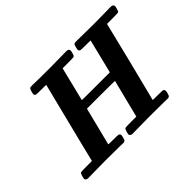

<svg xmlns="http://www.w3.org/2000/svg" viewBox="-124 -968 1251 1251"><g transform="rotate(-45 501.5 -343.0)"><path d="M183 -62Q184 -68 219 -208Q254 -348 288.5 -485Q323 -622 323 -623Q323 -624 279 -624Q235 -624 230 -626Q223 -629 220 -639Q220 -643 224 -659Q230 -681 237 -684Q241 -686 260 -686Q310 -684 421 -684Q449 -684 498.5 -685Q548 -686 571 -686Q594 -686 594 -668Q594 -663 590 -648.5Q586 -634 584 -631Q580 -627 578 -626Q573 -624 524 -624H475L446 -507L417 -389Q417 -388 545 -388H674L703 -505L732 -623Q732 -624 688 -624Q644 -624 639 -626Q632 -629 629 -639Q629 -643 633 -659Q637 -673 638.5 -677Q640 -681 644.5 -683.5Q649 -686 660 -686Q681 -686 733 -685Q785 -684 824 -684Q862 -684 911.5 -685Q961 -686 980 -686Q1003 -686 1003 -668Q1003 -663 999 -648.5Q995 -634 993 -631Q989 -627 987 -626Q982 -624 933 -624H884L815 -344Q744 -64 744 -63Q744 -62 788 -62Q833 -62 837 -60Q847 -55 847 -44Q847 -39 843 -24.5Q839 -10 837 -7Q834 -4 826 0L784 -1Q758 -2 652 -2Q614 -2 564 -1Q514 0 495 0Q478 0 473 -15Q473 -19 477 -35Q483 -57 490 -60Q494 -62 543 -62H592L593 -66L658 -324Q658 -326 530 -326H401L400 -322L335 -64Q335 -62 379 -62Q424 -62 428 -60Q438 -55 438 -44Q438 -39 434 -24.5Q430 -10 428 -7Q425 -4 417 0L375 -1Q349 -2 243 -2Q205 -2 155 -1Q105 0 86 0Q68 0 64 -15Q64 -19 68 -35Q74 -57 81 -60Q85 -62 134 -62Z"/></g></svg>

Font: KaTeX_Main
Style: Bold Italic
Weight: 700
Version: Version 1.1; ttfautohint (v1.3)